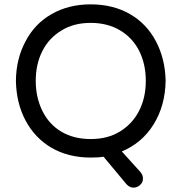

<svg xmlns="http://www.w3.org/2000/svg" viewBox="-20 -712 833 881"><path d="M561 134 455 7Q435 11 396 11Q294 11 216 -34Q140 -79 97.5 -158.5Q55 -238 53 -341Q54 -442 97 -522Q139 -603 217 -647.5Q295 -692 396 -692Q499 -692 577 -647Q653 -603 695.5 -522.5Q738 -442 740 -341Q738 -227 685 -141.5Q632 -56 539 -17L624 77Q636 91 636 108Q636 125 622.5 137Q609 149 593 149Q575 149 561 134ZM174 -204Q205 -141 262 -107.5Q319 -74 396 -74Q475 -74 531 -109Q588 -144 618.5 -204Q649 -264 649 -341Q649 -417 619 -478Q588 -539 530.5 -573Q473 -607 396 -607Q318 -607 262 -572Q205 -538 174.5 -478Q144 -418 144 -341Q144 -266 174 -204Z"/></svg>

Font: 寒蝉全圆体
Style: Regular
Weight: 400
Designer: Warren2060
      Designed by Motoya company      

      [Varela Round]
      Joe Prince(Latin component); Avraham Cornf
Foundry: ChillType
Version: Version 3.200